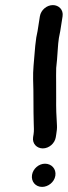

<svg xmlns="http://www.w3.org/2000/svg" viewBox="-20 -766 266 753"><path d="M105.6 -80C101.5 -54 119.2 -33 145.2 -33C168.2 -33 193 -51 197.1 -77C201.3 -104 181.7 -124 156.5 -124C132.2 -124 109.4 -104.3 105.6 -80ZM122.3 -619C119.2 -599.2 116.9 -573.7 115.7 -556.9C113.5 -528.3 108.8 -488.8 109.9 -454.2C112.1 -402.9 110.5 -335.1 112.3 -282.3C112.9 -267.2 113.7 -252.3 111.7 -240L109.8 -228C105.8 -202 124.9 -184 147.9 -184C172.2 -184 195 -203.7 198.8 -228L200.7 -240C202.5 -250.9 204.1 -263.2 203.4 -273.6C201 -306.1 199.8 -345.3 200.3 -382C200.9 -423.3 199.3 -462.8 200.4 -499.3L203.7 -532.5C206.6 -561.7 206.5 -588.2 211 -617.1C212.8 -624.9 215 -635.9 216.3 -644L225.4 -702C229.5 -728 210.3 -746 187.3 -746C163 -746 140.2 -726.3 136.4 -702L127.3 -644C126.2 -637.1 123.8 -628.1 122.3 -619Z"/></svg>

Font: Just Breathe
Style: BdObl3
Weight: 400
Foundry: Cannot Into Space Fonts
Version: Version 0.72